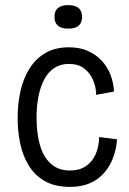

<svg xmlns="http://www.w3.org/2000/svg" viewBox="-20 -719 504 751"><path d="M254 12Q195 12 155.5 -10.5Q116 -33 92.5 -71.5Q69 -110 59 -158Q49 -206 49 -257Q49 -313 60 -362.5Q71 -412 95.5 -451Q120 -490 158 -512Q196 -534 250 -534Q291 -534 323 -520Q355 -506 377.5 -482Q400 -458 412 -427Q424 -396 426 -361L356 -348Q356 -378 344 -406Q332 -434 309 -451.5Q286 -469 249 -469Q218 -469 194 -454Q170 -439 154.5 -411Q139 -383 131 -344.5Q123 -306 123 -259Q123 -195 137 -149Q151 -103 180 -77.5Q209 -52 254 -52Q290 -52 315 -68.5Q340 -85 353.5 -114.5Q367 -144 368 -183L438 -174Q435 -136 422.5 -102.5Q410 -69 387.5 -43Q365 -17 332 -2.5Q299 12 254 12ZM247 -607Q220 -607 206.5 -618.5Q193 -630 193 -653Q193 -676 206.5 -687.5Q220 -699 247 -699Q274 -699 287.5 -687.5Q301 -676 301 -653Q301 -630 287.5 -618.5Q274 -607 247 -607Z"/></svg>

Font: Bricolage Grotesque SemiCondensed Light
Style: Regular
Weight: 300
Width: 4
Designer: Mathieu Triay
Foundry: Atelier Triay
Version: Version 1.000;gftools[0.9.30]